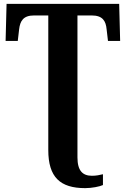

<svg xmlns="http://www.w3.org/2000/svg" viewBox="-20 -734 651 994"><path d="M421 240C455 240 496 232 513 224V168C496 172 479 176 456 176C408 176 381 150 381 81V-654H455C511 -654 528 -626 532 -582L539 -522H602L597 -714H14L9 -522H72L79 -582C84 -626 101 -654 156 -654H230V43C230 183 291 240 421 240Z"/></svg>

Font: Noto Serif SemiCondensed
Style: Bold
Weight: 700
Width: 4
Designer: Monotype Design Team
Foundry: Monotype Imaging Inc.
Version: Version 2.015